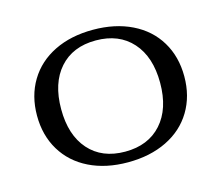

<svg xmlns="http://www.w3.org/2000/svg" viewBox="-79 -602 823 714"><g transform="rotate(-15 332.5 -245.0)"><path d="M49 -245Q49 -321 84 -379Q119 -437 183 -468.5Q247 -500 332 -500Q417 -500 481.5 -468.5Q546 -437 581 -379Q616 -321 616 -245Q616 -169 581 -111Q546 -53 481.5 -21.5Q417 10 332 10Q247 10 183 -21.5Q119 -53 84 -111Q49 -169 49 -245ZM523 -245Q523 -345 472 -402Q421 -459 332 -459Q243 -459 192.5 -402Q142 -345 142 -245Q142 -145 192.5 -88Q243 -31 332 -31Q421 -31 472 -88Q523 -145 523 -245Z"/></g></svg>

Font: Fahkwang
Style: Regular
Weight: 400
Version: Version 1.000; ttfautohint (v1.6)